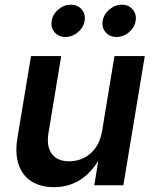

<svg xmlns="http://www.w3.org/2000/svg" viewBox="-20 -773 644 801"><path d="M205.1 7.8Q149.9 7.8 111.8 -16.1Q73.7 -40 57.9 -85.9Q42 -131.8 52.7 -197.8L109.4 -539.1H235.4L182.1 -217.3Q173.3 -162.1 196.3 -131.1Q219.2 -100.1 269 -100.1Q302.2 -100.1 330.8 -114.5Q359.4 -128.9 379.2 -157Q398.9 -185.1 405.8 -225.6L457.5 -539.1H584L494.6 0H373.5L395 -134.3H407.7Q373 -63.5 322.3 -27.8Q271.5 7.8 205.1 7.8ZM465.8 -618.7Q437.5 -618.7 420.7 -638.4Q403.8 -658.2 408.2 -686Q413.1 -713.9 436.5 -733.6Q460 -753.4 488.3 -753.4Q517.1 -753.4 533.7 -733.6Q550.3 -713.9 545.9 -686Q541.5 -658.2 518.1 -638.4Q494.6 -618.7 465.8 -618.7ZM252.9 -618.7Q224.6 -618.7 207.8 -638.4Q190.9 -658.2 195.8 -686Q200.2 -713.9 223.6 -733.6Q247.1 -753.4 275.4 -753.4Q304.2 -753.4 321 -733.6Q337.9 -713.9 333 -686Q328.6 -658.2 305.2 -638.4Q281.7 -618.7 252.9 -618.7Z"/></svg>

Font: Inter 18pt SemiBold
Style: Italic
Weight: 600
Italic angle: -9.3988°
Designer: Rasmus Andersson
Foundry: rsms
Version: Version 4.001;git-66647c0bb